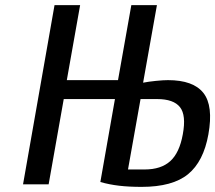

<svg xmlns="http://www.w3.org/2000/svg" viewBox="-20 -720 841 750"><path d="M533 10Q484 10 445.5 5.5Q407 1 372 -9L429 -333H229L170 0H70L193 -700H293L241 -407H441L493 -700H593L539 -397Q559 -401 588.5 -404Q618 -407 636 -407Q735 -407 774.5 -357Q814 -307 794 -195Q775 -89 714.5 -39.5Q654 10 533 10ZM480 -58H545Q609 -58 645 -90.5Q681 -123 694 -195Q708 -270 683 -301.5Q658 -333 594 -333H529Z"/></svg>

Font: Cuprum Medium
Style: Italic
Weight: 500
Italic angle: -10°
Version: Version 3.000